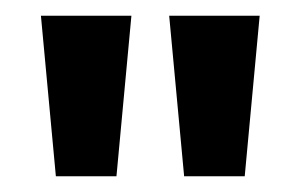

<svg xmlns="http://www.w3.org/2000/svg" viewBox="-20 -720 382 244"><path d="M32 -700H147L128 -496H51ZM195 -700H310L291 -496H214Z"/></svg>

Font: Cabin SemiBold
Style: Regular
Weight: 600
Designer: Pablo Impallari
Foundry: Pablo Impallari. http://www.impallari.com Igino Marini. http://www.ikern.com
Version: Version 2.200